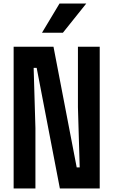

<svg xmlns="http://www.w3.org/2000/svg" viewBox="-20 -1064 640 1084"><path d="M57 0V-800H282L413 -119H430L420 -459V-800H543V0H318L187 -681H170L180 -341V0ZM217 -879 316 -1044H467L335 -879Z"/></svg>

Font: Martian Mono Condensed SemiBold
Style: Regular
Weight: 600
Width: 3
Designer: Roman Shamin
Foundry: Evil Martians
Version: Version 1.000